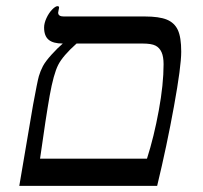

<svg xmlns="http://www.w3.org/2000/svg" viewBox="-20 -607 664 627"><path d="M571.8 -438Q571.8 -390.1 548.3 -260.7Q524.9 -131.3 493.2 0H43L87.9 -264.2Q102.1 -341.3 106.9 -358.2Q111.8 -375 120.1 -390.9Q128.4 -406.7 148.9 -429.2Q169.4 -451.7 185.1 -464.8Q153.3 -464.8 138.7 -477.3Q124 -489.7 124 -517.1Q124 -531.2 131.8 -548.1Q139.6 -564.9 150.4 -575.9Q161.1 -586.9 168 -586.9Q172.9 -586.9 172.9 -582L169.9 -565.9Q169.9 -553.2 188 -553.2H453.1Q499.5 -553.2 524.7 -543Q549.8 -532.7 560.8 -509Q571.8 -485.4 571.8 -438ZM460 -88.9Q482.9 -160.6 498.5 -246.1Q514.2 -331.5 514.2 -397Q514.2 -421.9 507.6 -436.5Q501 -451.2 487.8 -458Q474.6 -464.8 445.8 -464.8H230Q185.1 -424.8 169.9 -394.8Q154.8 -364.7 142.3 -294.9Q129.9 -225.1 110.8 -88.9Z"/></svg>

Font: Liberation Serif
Style: Italic
Weight: 400
Italic angle: -16.333°
Designer: Steve Matteson
Foundry: Ascender Corporation
Version: Version 2.1.5